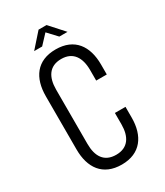

<svg xmlns="http://www.w3.org/2000/svg" viewBox="-175 -749 713 832"><g transform="rotate(-30 182.0 -333.5)"><path d="M161 -677 98 -606H138L181 -652L224 -606H265L201 -677ZM320 -361V-411C320 -503 276 -566 182 -566C87 -566 44 -503 44 -411V-145C44 -54 87 10 182 10C276 10 320 -54 320 -145V-199H267V-142C267 -80 241 -39 182 -39C122 -39 97 -80 97 -142V-414C97 -476 122 -518 182 -518C241 -518 267 -476 267 -414V-361Z"/></g></svg>

Font: Modon Arabic
Style: Regular
Weight: 400
Designer: Ahmedzaza
Foundry: Ahmedzaza
Version: Version 2.010